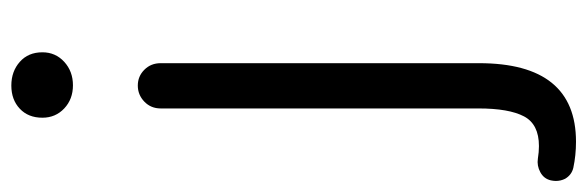

<svg xmlns="http://www.w3.org/2000/svg" viewBox="-408 -430 1052 344"><g transform="rotate(-90 118.0 -258.0)"><path d="M36.1 248Q11.7 248 -10.7 243.2Q-23.4 240.2 -30.3 228.5Q-34.2 220.7 -34.2 211.9Q-34.2 208 -33.2 203.1Q-30.3 190.4 -18.6 184.1Q-6.8 177.7 5.9 179.7Q17.6 181.6 28.3 181.6Q67.4 181.6 81.5 154.8Q95.7 127.9 95.7 73.2V-496.1Q95.7 -513.7 107.9 -525.4Q120.1 -537.1 136.7 -537.1Q153.3 -537.1 165 -525.4Q176.8 -513.7 176.8 -496.1V74.2Q176.8 248 36.1 248ZM79.1 -708Q79.1 -733.4 95.2 -748.5Q111.3 -763.7 136.7 -763.7Q162.1 -763.7 179.2 -748.5Q196.3 -733.4 196.3 -708Q196.3 -684.6 179.2 -668.9Q162.1 -653.3 137.2 -653.3Q112.3 -653.3 95.7 -668.9Q79.1 -684.6 79.1 -708Z"/></g></svg>

Font: Gen Jyuu Gothic P Normal
Style: Regular
Weight: 300
Designer: [Source Han Sans]
Ryoko NISHIZUKA  (kana & ideographs); Paul D. Hunt (Latin, Greek & Cyrillic); Wenlong ZHANG  (bopomofo
Version: Version 1.002.20150607